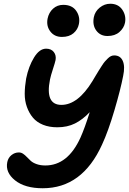

<svg xmlns="http://www.w3.org/2000/svg" viewBox="-20 -963 692 1029"><path d="M556.2 -770Q517.6 -770 496.1 -799.1Q474.6 -828.1 482.9 -871.1Q489.3 -901.9 514.6 -922.4Q540 -942.9 570.8 -942.9Q613.8 -942.9 635.5 -910.9Q657.2 -878.9 649.9 -840.8Q644 -812.5 619.9 -791.3Q595.7 -770 556.2 -770ZM312 -765.1Q272 -765.1 249.8 -794.2Q227.5 -823.2 234.9 -862.8Q241.7 -896 264.4 -916.5Q287.1 -937 318.8 -937Q366.2 -937 388.4 -905Q410.6 -873 402.8 -834Q397 -804.7 373.8 -784.9Q350.6 -765.1 312 -765.1ZM209 45.9Q113.8 45.9 60.8 3.7Q7.8 -38.6 19 -94.2Q23.9 -117.7 41.5 -131.8Q59.1 -146 81.1 -146Q93.3 -146 103.8 -138.9Q114.3 -131.8 123.8 -121.6Q133.3 -111.3 145 -100.8Q156.7 -90.3 176.8 -83.3Q196.8 -76.2 223.1 -76.2Q343.3 -76.2 411.1 -225.1Q433.6 -274.9 460.9 -361.8Q422.9 -321.8 381.8 -301.3Q340.8 -280.8 287.1 -280.8Q243.7 -280.8 210.2 -294.4Q176.8 -308.1 156.5 -332.3Q136.2 -356.4 124.3 -389.4Q112.3 -422.4 112.5 -460.9Q112.8 -499.5 120.1 -542Q133.3 -607.4 162.4 -654.8Q191.4 -702.1 227.1 -702.1Q254.4 -702.1 268.3 -684.3Q282.2 -666.5 277.8 -641.1Q274.9 -627 263.4 -592Q252 -557.1 248 -537.1Q220.7 -400.9 309.1 -400.9Q397.5 -400.9 475.1 -527.8Q481 -537.6 492.4 -556.9Q503.9 -576.2 510 -585.9Q516.1 -595.7 525.9 -610.8Q535.6 -626 542.5 -633.8Q549.3 -641.6 558.1 -650.1Q566.9 -658.7 575.2 -662.4Q583.5 -666 591.8 -666Q625 -666 637.9 -636.7Q650.9 -607.4 640.1 -556.2Q626.5 -484.9 593.3 -372.1Q560.1 -259.3 526.9 -188Q420.9 45.9 209 45.9Z"/></svg>

Font: Shantell Sans Irregular
Style: Italic
Weight: 600
Italic angle: -11.31°
Designer: Stephen Nixon, Anya Danilova, Shantell Martin
Foundry: Arrow Type
Version: Version 1.006;[9816181b4]